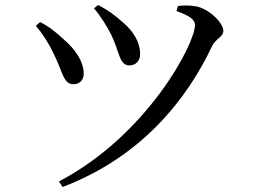

<svg xmlns="http://www.w3.org/2000/svg" viewBox="-20 -713 1040 766"><path d="M355 -680C382 -648 407 -608 425 -572C457 -505 456 -452 496 -452C520 -452 539 -468 539 -498C539 -544 512 -589 470 -624C440 -651 410 -673 372 -693ZM230 33C547 -88 727 -319 826 -529C841 -560 871 -565 871 -590C871 -624 809 -681 760 -688C736 -692 709 -692 690 -689L684 -669C737 -650 758 -634 758 -614C758 -536 565 -172 215 11ZM123 -610C149 -580 173 -543 194 -499C230 -428 232 -377 273 -377C301 -377 315 -397 314 -422C313 -464 285 -513 233 -557C210 -579 175 -608 140 -625Z"/></svg>

Font: Noto Serif HK Medium
Style: Regular
Weight: 500
Designer: Ryoko NISHIZUKA 西塚涼子 (kana & ideographs); Frank Grießhammer (Latin, Greek & Cyrillic); Wenlong ZHANG 张文龙 (bopomofo); San
Foundry: Adobe
Version: Version 2.001;hotconv 1.1.0;makeotfexe 2.6.0